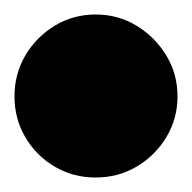

<svg xmlns="http://www.w3.org/2000/svg" viewBox="-82 -583 265 265"><path d="M-62 -450Q-62 -419 -47 -393.5Q-32 -368 -6.5 -353Q19 -338 50 -338Q81 -338 106.5 -353Q132 -368 147.5 -393.5Q163 -419 163 -450Q163 -481 147.5 -506.5Q132 -532 106.5 -547.5Q81 -563 50 -563Q19 -563 -6.5 -547.5Q-32 -532 -47 -506.5Q-62 -481 -62 -450Z"/></svg>

Font: Linefont Black
Style: Regular
Weight: 900
Monospace: yes
Version: Version 3.002;gftools[0.9.33]